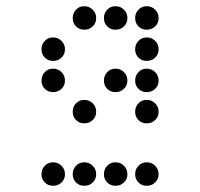

<svg xmlns="http://www.w3.org/2000/svg" viewBox="-20 -708 640 615"><path d="M249 -688Q234 -688 223.5 -677Q213 -666 213 -651V-649Q213 -634 223.5 -623.5Q234 -613 249 -613H251Q266 -613 277 -623.5Q288 -634 288 -649V-651Q288 -666 277 -677Q266 -688 251 -688ZM349 -688Q334 -688 323.5 -677Q313 -666 313 -651V-649Q313 -634 323.5 -623.5Q334 -613 349 -613H351Q366 -613 377 -623.5Q388 -634 388 -649V-651Q388 -666 377 -677Q366 -688 351 -688ZM449 -688Q434 -688 423.5 -677Q413 -666 413 -651V-649Q413 -634 423.5 -623.5Q434 -613 449 -613H451Q466 -613 477 -623.5Q488 -634 488 -649V-651Q488 -666 477 -677Q466 -688 451 -688ZM149 -588Q134 -588 123.5 -577Q113 -566 113 -551V-549Q113 -534 123.5 -523.5Q134 -513 149 -513H151Q166 -513 177 -523.5Q188 -534 188 -549V-551Q188 -566 177 -577Q166 -588 151 -588ZM449 -588Q434 -588 423.5 -577Q413 -566 413 -551V-549Q413 -534 423.5 -523.5Q434 -513 449 -513H451Q466 -513 477 -523.5Q488 -534 488 -549V-551Q488 -566 477 -577Q466 -588 451 -588ZM149 -488Q134 -488 123.5 -477Q113 -466 113 -451V-449Q113 -434 123.5 -423.5Q134 -413 149 -413H151Q166 -413 177 -423.5Q188 -434 188 -449V-451Q188 -466 177 -477Q166 -488 151 -488ZM349 -488Q334 -488 323.5 -477Q313 -466 313 -451V-449Q313 -434 323.5 -423.5Q334 -413 349 -413H351Q366 -413 377 -423.5Q388 -434 388 -449V-451Q388 -466 377 -477Q366 -488 351 -488ZM449 -488Q434 -488 423.5 -477Q413 -466 413 -451V-449Q413 -434 423.5 -423.5Q434 -413 449 -413H451Q466 -413 477 -423.5Q488 -434 488 -449V-451Q488 -466 477 -477Q466 -488 451 -488ZM249 -388Q234 -388 223.5 -377Q213 -366 213 -351V-349Q213 -334 223.5 -323.5Q234 -313 249 -313H251Q266 -313 277 -323.5Q288 -334 288 -349V-351Q288 -366 277 -377Q266 -388 251 -388ZM449 -388Q434 -388 423.5 -377Q413 -366 413 -351V-349Q413 -334 423.5 -323.5Q434 -313 449 -313H451Q466 -313 477 -323.5Q488 -334 488 -349V-351Q488 -366 477 -377Q466 -388 451 -388ZM149 -188Q134 -188 123.5 -177Q113 -166 113 -151V-149Q113 -134 123.5 -123.5Q134 -113 149 -113H151Q166 -113 177 -123.5Q188 -134 188 -149V-151Q188 -166 177 -177Q166 -188 151 -188ZM249 -188Q234 -188 223.5 -177Q213 -166 213 -151V-149Q213 -134 223.5 -123.5Q234 -113 249 -113H251Q266 -113 277 -123.5Q288 -134 288 -149V-151Q288 -166 277 -177Q266 -188 251 -188ZM349 -188Q334 -188 323.5 -177Q313 -166 313 -151V-149Q313 -134 323.5 -123.5Q334 -113 349 -113H351Q366 -113 377 -123.5Q388 -134 388 -149V-151Q388 -166 377 -177Q366 -188 351 -188ZM449 -188Q434 -188 423.5 -177Q413 -166 413 -151V-149Q413 -134 423.5 -123.5Q434 -113 449 -113H451Q466 -113 477 -123.5Q488 -134 488 -149V-151Q488 -166 477 -177Q466 -188 451 -188Z"/></svg>

Font: Doto Rounded
Style: Bold
Weight: 700
Monospace: yes
Version: Version 1.000